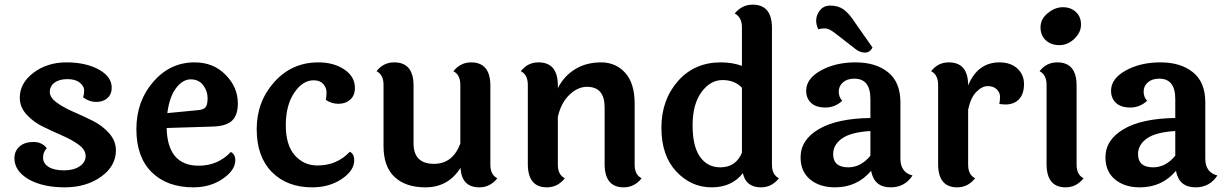

<svg xmlns="http://www.w3.org/2000/svg" viewBox="-20 -795 5278 825"><path d="M460 -418Q460 -390 441.5 -373.5Q423 -357 393 -357Q363 -357 337 -377Q342 -392 341.5 -408.5Q341 -425 322.5 -440Q304 -455 269.5 -455Q235 -455 214.5 -440Q194 -425 194 -400.5Q194 -376 223.5 -354.5Q253 -333 294.5 -315Q336 -297 377.5 -276.5Q419 -256 448.5 -223Q478 -190 478 -149Q478 -81 414 -35.5Q350 10 257.5 10Q165 10 104 -24Q42 -60 42 -115Q42 -146 64 -165.5Q86 -185 123.5 -185Q161 -185 181 -158Q165 -142 165 -117.5Q165 -93 188.5 -78Q212 -63 254.5 -63Q297 -63 322.5 -80.5Q348 -98 348 -124.5Q348 -151 319 -172.5Q290 -194 248.5 -212Q207 -230 165 -250.5Q123 -271 94 -303Q65 -335 65 -375Q65 -438 124 -482.5Q183 -527 265.5 -527Q348 -527 404 -496.5Q460 -466 460 -418Z M699 -309 834 -322Q854 -324 863 -334Q872 -344 872 -374Q872 -404 853 -429Q834 -454 799.5 -454Q765 -454 736.5 -416.5Q708 -379 699 -309ZM834 -83Q916 -83 972 -142Q991 -132 991 -106Q991 -64 937.5 -27Q884 10 811 10Q698 10 632 -55Q566 -120 566 -240Q566 -360 638.5 -443.5Q711 -527 816 -527Q897 -527 949.5 -473.5Q1002 -420 1002 -351Q1002 -299 976 -275.5Q950 -252 889 -251L696 -245Q700 -83 834 -83Z M1505 -417Q1505 -385 1485 -367Q1465 -349 1434.5 -349Q1404 -349 1380 -366Q1383 -378 1383 -398Q1383 -418 1369 -434Q1355 -450 1328 -450Q1280 -450 1244 -396Q1208 -342 1208 -257Q1208 -172 1246.5 -128Q1285 -84 1344 -84Q1428 -84 1483 -143Q1502 -134 1502 -106Q1502 -62 1448.5 -26Q1395 10 1322 10Q1213 10 1148 -56Q1083 -122 1083 -240Q1083 -358 1158.5 -442.5Q1234 -527 1348 -527Q1414 -527 1459.5 -496.5Q1505 -466 1505 -417Z M2087 -427V-87Q2087 -44 2117 -29Q2086 10 2040 10Q1963 10 1959 -74Q1906 10 1808 10Q1723 10 1675.5 -34.5Q1628 -79 1628 -167V-430Q1628 -474 1598 -489Q1627 -527 1674 -527Q1757 -527 1757 -427V-179Q1757 -91 1845 -91Q1925 -91 1958 -178V-430Q1958 -474 1928 -489Q1959 -527 2004 -527Q2087 -527 2087 -427Z M2707 -350V-87Q2707 -44 2737 -29Q2706 10 2660 10Q2578 10 2578 -90V-334Q2578 -422 2502 -422Q2463 -422 2427 -388Q2391 -354 2377 -293V-87Q2377 -44 2407 -29Q2376 10 2330 10Q2248 10 2248 -90V-430Q2248 -474 2218 -489Q2247 -527 2294 -527Q2377 -527 2377 -427V-416Q2403 -468 2451 -497.5Q2499 -527 2562.5 -527Q2626 -527 2666.5 -482Q2707 -437 2707 -350Z M3168 -418Q3137 -451 3084.5 -451Q3032 -451 2994 -399Q2956 -347 2956 -256.5Q2956 -166 2988 -121Q3020 -76 3075 -76Q3142 -76 3168 -139ZM3297 -675V-87Q3297 -44 3327 -29Q3296 10 3250 10Q3185 10 3172 -51Q3125 10 3037.5 10Q2950 10 2886 -58Q2822 -126 2822 -246Q2822 -366 2893 -446.5Q2964 -527 3077 -527Q3127 -527 3168 -512V-678Q3168 -721 3137 -737Q3168 -775 3214 -775Q3297 -775 3297 -675Z M3729 -591Q3718 -569 3696.5 -569Q3675 -569 3655 -585L3565 -655Q3541 -673 3524 -673Q3507 -673 3496 -669Q3487 -689 3487 -706Q3487 -723 3495 -738Q3512 -771 3547 -771Q3582 -771 3605.5 -754Q3629 -737 3656 -695ZM3560 -133Q3560 -76 3625 -76Q3679 -76 3720 -126V-232Q3636 -227 3598 -200Q3560 -173 3560 -133ZM3849 -355V-113Q3849 -54 3901 -41Q3868 10 3807 10Q3736 10 3723 -61Q3663 10 3568 10Q3502 10 3461 -24Q3420 -58 3420 -119Q3420 -194 3498 -240Q3576 -286 3720 -288V-370Q3720 -457 3651 -457Q3620 -457 3602 -441Q3584 -425 3584 -401.5Q3584 -378 3599 -362Q3568 -333 3527 -333Q3486 -333 3465 -353Q3444 -373 3444 -405Q3444 -457 3507 -492Q3570 -527 3656.5 -527Q3743 -527 3796 -484.5Q3849 -442 3849 -355Z M4011 -90V-430Q4011 -474 3981 -489Q4010 -527 4057 -527Q4140 -527 4140 -428Q4181 -527 4275 -527Q4322 -527 4351 -501Q4380 -475 4380 -433.5Q4380 -392 4359 -369Q4338 -346 4299 -346Q4292 -346 4274 -348Q4277 -363 4277 -380Q4277 -397 4263 -411Q4249 -425 4224.5 -425Q4200 -425 4175.5 -400.5Q4151 -376 4140 -324V-87Q4140 -44 4170 -29Q4139 10 4093 10Q4011 10 4011 -90Z M4547 -764Q4581 -764 4603 -743.5Q4625 -723 4625 -689.5Q4625 -656 4596.5 -628.5Q4568 -601 4532 -601Q4496 -601 4473.5 -622Q4451 -643 4451 -678Q4451 -713 4482 -738.5Q4513 -764 4547 -764ZM4606 -427V-87Q4606 -44 4636 -29Q4605 10 4559 10Q4477 10 4477 -90V-430Q4477 -474 4447 -489Q4476 -527 4523 -527Q4606 -527 4606 -427Z M4870 -133Q4870 -76 4935 -76Q4989 -76 5030 -126V-232Q4946 -227 4908 -200Q4870 -173 4870 -133ZM5159 -355V-113Q5159 -54 5211 -41Q5178 10 5117 10Q5046 10 5033 -61Q4973 10 4878 10Q4812 10 4771 -24Q4730 -58 4730 -119Q4730 -194 4808 -240Q4886 -286 5030 -288V-370Q5030 -457 4961 -457Q4930 -457 4912 -441Q4894 -425 4894 -401.5Q4894 -378 4909 -362Q4878 -333 4837 -333Q4796 -333 4775 -353Q4754 -373 4754 -405Q4754 -457 4817 -492Q4880 -527 4966.5 -527Q5053 -527 5106 -484.5Q5159 -442 5159 -355Z"/></svg>

Font: Laila SemiBold
Style: Regular
Weight: 600
Designer: Hitesh Malaviya
Foundry: Indian Type Foundry
Version: Version 1.302;PS 1.0;hotconv 1.0.78;makeotf.lib2.5.61930; tt